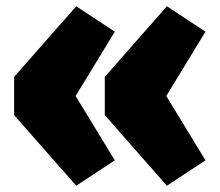

<svg xmlns="http://www.w3.org/2000/svg" viewBox="-20 -589 700 612"><path d="M346 -488 221 -283 346 -78 223 3 25 -222V-344L223 -569ZM635 -488 510 -283 635 -78 512 3 314 -222V-344L512 -569Z"/></svg>

Font: FiraGO Heavy
Style: Regular
Weight: 900
Designer: bBox Type
Foundry: bBox Type GmbH
Version: Version 1.001